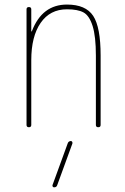

<svg xmlns="http://www.w3.org/2000/svg" viewBox="-20 -550 540 830"><path d="M272.5 70.3Q275.4 60.5 286.1 59.6Q290 59.6 292 63Q293.9 66.4 293 70.3L227.5 250Q224.6 259.8 213.9 259.8Q210 259.8 208 256.8Q206.1 253.9 207 250ZM94.7 -9.8V-509.8Q94.7 -519.5 105 -519.5Q115.2 -519.5 115.2 -509.8V-415Q115.2 -414.1 116.2 -414.1Q118.2 -414.1 118.2 -416Q162.1 -530.3 269.5 -530.3Q350.6 -530.3 382.8 -481.4Q415 -432.6 415 -309.6V-9.8Q415 0 404.8 0Q394.5 0 394.5 -9.8V-309.6Q394.5 -392.6 380.4 -437.5Q366.2 -482.4 341.3 -496.1Q316.4 -509.8 269.5 -509.8Q196.3 -509.8 155.8 -451.2Q115.2 -392.6 115.2 -290V-9.8Q115.2 0 105 0Q94.7 0 94.7 -9.8Z"/></svg>

Font: Rounded-X Mgen+ 1m thin
Style: Regular
Weight: 100
Designer: [Source Han Sans]
Ryoko NISHIZUKA  (kana & ideographs); Paul D. Hunt (Latin, Greek & Cyrillic); Wenlong ZHANG  (bopomofo
Version: Version 1.059.20150602